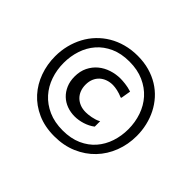

<svg xmlns="http://www.w3.org/2000/svg" viewBox="-161 -996 1276 1276"><g transform="rotate(45 477.0 -357.5)"><path d="M97.7 -352.5Q97.7 -406.2 110.1 -456.1Q122.6 -505.9 145.8 -549.3Q168.9 -592.8 202.9 -628.4Q236.8 -664.1 279.8 -689.7Q322.8 -715.3 374.3 -729.2Q425.8 -743.2 484.4 -743.2Q543.5 -743.2 594 -729Q644.5 -714.8 686 -689.2Q727.5 -663.6 759.3 -628.2Q791 -592.8 812.5 -550.5Q834 -508.3 845.2 -460.2Q856.4 -412.1 856.4 -361.8Q856.4 -281.7 829.1 -210.7Q801.8 -139.6 751.2 -86.7Q700.7 -33.7 629.2 -2.9Q557.6 27.8 469.2 27.8Q380.4 27.8 311 -3.2Q241.7 -34.2 194.3 -86.7Q147 -139.2 122.3 -208Q97.7 -276.9 97.7 -352.5ZM168.9 -361.8Q168.9 -296.9 189 -238.3Q209 -179.7 248.5 -135.5Q288.1 -91.3 346.7 -65.2Q405.3 -39.1 481.9 -39.1Q558.1 -39.1 615.2 -64.7Q672.4 -90.3 710 -133.8Q747.6 -177.2 766.4 -234.1Q785.2 -291 785.2 -353.5Q785.2 -418.9 764.9 -477.8Q744.6 -536.6 705.1 -580.8Q665.5 -625 606.9 -651.1Q548.3 -677.2 472.2 -677.2Q396 -677.2 338.9 -651.4Q281.7 -625.5 244.1 -582Q206.5 -538.6 187.7 -481.4Q168.9 -424.3 168.9 -361.8ZM614.7 -208Q599.6 -196.3 582 -187.5Q564.5 -178.7 545.9 -172.9Q527.3 -167 508.5 -164.1Q489.7 -161.1 472.2 -161.1Q433.1 -161.1 398.9 -173.8Q364.7 -186.5 339.4 -210.7Q314 -234.9 299.1 -269.8Q284.2 -304.7 284.2 -348.6Q284.2 -398.9 303.2 -437.5Q322.3 -476.1 353.8 -502.2Q385.3 -528.3 426.3 -541.7Q467.3 -555.2 510.7 -555.2Q527.3 -555.2 555.9 -552Q584.5 -548.8 616.2 -538.6L604.5 -468.8L599.6 -466.8Q572.3 -478.5 547.6 -483.9Q522.9 -489.3 503.9 -489.3Q476.6 -489.3 452.9 -480.7Q429.2 -472.2 411.6 -456.1Q394 -439.9 384 -416.3Q374 -392.6 374 -362.3Q374 -333.5 383.1 -309.8Q392.1 -286.1 409.2 -269Q426.3 -252 450.4 -242.4Q474.6 -232.9 504.9 -232.9Q513.7 -232.9 527.1 -234.1Q540.5 -235.4 555.7 -238.3Q570.8 -241.2 586.2 -246.1Q601.6 -251 614.7 -258.8Z"/></g></svg>

Font: Proza Libre
Style: Regular
Weight: 400
Designer: Jasper de Waard
Foundry: Jasper de Waard
Version: Version 1.001; ttfautohint (v1.4.1.8-43bc)